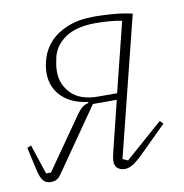

<svg xmlns="http://www.w3.org/2000/svg" viewBox="-66 -582 629 657"><g transform="rotate(-10 249.0 -254.0)"><path d="M59 12Q43 12 33.5 1Q24 -10 18 -36L0 -117L14 -123L48 -20H65L181 -186Q199 -213 209.5 -221.5Q220 -230 232 -232V-236Q206 -239 184 -248Q162 -257 145 -272.5Q128 -288 118.5 -309.5Q109 -331 109 -357Q109 -383 118.5 -412Q128 -441 150.5 -465Q173 -489 211 -504.5Q249 -520 306 -520Q327 -520 363.5 -517.5Q400 -515 435 -507L314 -23L332 -15L462 -129L473 -118L389 -35Q360 -6 345 3Q330 12 316 12Q303 12 292.5 4.5Q282 -3 282 -21Q282 -32 287 -52L330 -226H247L99 -13Q89 2 80.5 7Q72 12 59 12ZM395 -489Q372 -494 345.5 -495.5Q319 -497 303 -497Q237 -497 198.5 -471Q160 -445 151 -403Q148 -389 146.5 -379Q145 -369 145 -356Q145 -311 176.5 -279.5Q208 -248 269 -248H335Z"/></g></svg>

Font: IBM Plex Serif ExtLt
Style: Italic
Weight: 200
Italic angle: -14°
Designer: Mike Abbink, Paul van der Laan, Pieter van Rosmalen
Foundry: Bold Monday
Version: Version 3.001